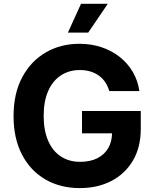

<svg xmlns="http://www.w3.org/2000/svg" viewBox="-20 -964 801 994"><path d="M393.8 9.8Q291.5 9.8 214.1 -35.5Q136.7 -80.8 93.5 -164.4Q50.2 -247.9 50.2 -362.7Q50.2 -480.9 95.4 -564.7Q140.5 -648.5 217.6 -692.9Q294.6 -737.3 390.8 -737.3Q452.5 -737.3 505.7 -719.5Q558.9 -701.7 600.3 -668.8Q641.7 -635.8 667.8 -591.1Q693.9 -546.3 701.6 -492.4H545.7Q538.4 -518 524.9 -538.2Q511.3 -558.4 491.8 -572.5Q472.4 -586.6 447.7 -594Q423 -601.4 393.2 -601.4Q337.8 -601.4 295.5 -573.8Q253.2 -546.2 229.6 -493.2Q206.1 -440.1 206.1 -364.5Q206.1 -288.4 229.3 -235.2Q252.5 -181.9 294.9 -154.1Q337.2 -126.2 394.9 -126.2Q446.9 -126.2 483.8 -144.8Q520.8 -163.5 540.5 -197.6Q560.2 -231.7 560.2 -278.1L591.6 -273.6H404.5V-389.3H708.8V-297.5Q708.8 -201.8 668.4 -133Q627.9 -64.2 556.7 -27.2Q485.4 9.8 393.8 9.8ZM331.6 -795.3 399.4 -944.3H538.1L436.7 -795.3Z"/></svg>

Font: Inter
Style: Regular
Weight: 400
Designer: Rasmus Andersson
Foundry: rsms
Version: Version 4.000;git-8c9346024